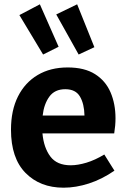

<svg xmlns="http://www.w3.org/2000/svg" viewBox="-20 -859 590 891"><path d="M275 12Q166 12 98.5 -56.5Q31 -125 31 -257Q31 -347 63.5 -411.5Q96 -476 155 -511Q214 -546 294 -546Q372 -546 421 -515Q470 -484 493 -430.5Q516 -377 516 -310Q516 -277 510 -240H177Q183 -174 213.5 -133Q244 -92 308 -92Q341 -92 381 -104Q421 -116 464 -142L511 -67Q453 -27 392.5 -7.5Q332 12 275 12ZM283 -445Q234 -445 209 -410.5Q184 -376 178 -323H372Q371 -377 351 -411Q331 -445 283 -445ZM180 -606 70 -789 165 -839 252 -642ZM345 -606 241 -792 338 -839 418 -640Z"/></svg>

Font: Bitter
Style: Bold
Weight: 700
Designer: Sol Matas, and Bitter project Authors
Foundry: Sol Matas
Version: Version 2.001